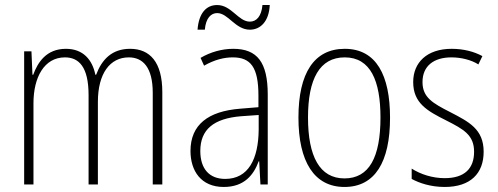

<svg xmlns="http://www.w3.org/2000/svg" viewBox="-20 -733 1980 763"><path d="M497 -539C425 -539 385 -497 362 -436H359C347 -495 311 -539 242 -539C164 -539 130 -485 112 -436H109L105 -529H76V0H113V-323C113 -426 156 -505 238 -505C293 -505 332 -468 332 -355V0H369V-328C369 -441 417 -505 492 -505C548 -505 587 -465 587 -364V0H625V-367C625 -486 576 -539 497 -539Z M765 -615H794C798 -662 819 -681 843 -681C887 -681 915 -615 973 -615C1015 -615 1049 -648 1052 -713H1023C1019 -668 999 -647 973 -647C927 -647 900 -713 843 -713C799 -713 770 -680 765 -615ZM907 -539C862 -539 816 -526 777 -503L791 -472C833 -496 871 -505 905 -505C976 -505 1007 -466 1007 -353V-307L934 -301C808 -291 737 -238 737 -133C737 -54 779 10 869 10C951 10 988 -38 1008 -92H1010L1015 0H1044V-357C1044 -486 1002 -539 907 -539ZM937 -271 1008 -276V-218C1007 -101 967 -22 875 -22C812 -22 776 -62 776 -133C776 -219 830 -262 937 -271Z M1530 -265C1530 -433 1476 -539 1350 -539C1228 -539 1166 -442 1166 -266C1166 -90 1229 10 1349 10C1470 10 1530 -89 1530 -265ZM1204 -266C1204 -419 1250 -505 1350 -505C1453 -505 1492 -411 1492 -266C1492 -108 1447 -24 1349 -24C1250 -24 1204 -112 1204 -266Z M1902 -130C1902 -220 1843 -249 1770 -287C1699 -323 1659 -346 1659 -407C1659 -471 1704 -505 1774 -505C1812 -505 1853 -495 1881 -477L1897 -510C1864 -528 1822 -539 1775 -539C1676 -539 1622 -484 1622 -407C1622 -323 1678 -292 1754 -254C1823 -219 1864 -196 1864 -130C1864 -64 1827 -25 1747 -25C1699 -25 1652 -40 1616 -63V-22C1645 -6 1691 10 1747 10C1850 10 1902 -44 1902 -130Z"/></svg>

Font: Noto Sans Gurmukhi Condensed ExtraLight
Style: Regular
Weight: 200
Width: 3
Designer: Jelle Bosma - Monotype Design Team
Foundry: Monotype Imaging Inc.
Version: Version 2.004